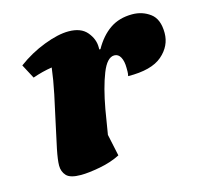

<svg xmlns="http://www.w3.org/2000/svg" viewBox="-77 -546 674 641"><g transform="rotate(-15 260.0 -225.0)"><path d="M128 12Q91 12 78 -2Q65 -16 65 -37Q65 -56 72.5 -93Q80 -130 90.5 -176.5Q101 -223 111 -271Q121 -319 126 -360Q93 -355 59 -343L33 -392Q76 -424 125.5 -443Q175 -462 211 -462Q254 -462 274.5 -437.5Q295 -413 295 -385V-377H299Q322 -418 354 -440Q386 -462 431 -462Q466 -462 493 -442Q520 -422 520 -374Q520 -329 483 -297Q446 -265 365 -266Q367 -274 367 -281Q367 -288 367 -294Q367 -317 359.5 -331Q352 -345 338 -345Q313 -345 294.5 -298Q276 -251 263 -179L249 -94L265 -19Q234 -3 194 4.5Q154 12 128 12Z"/></g></svg>

Font: Petrona Black
Style: Italic
Weight: 900
Italic angle: -9°
Designer: Ringo R. Seeber
Foundry: Ringo R. Seeber
Version: Version 2.001; ttfautohint (v1.8.3)